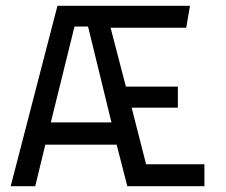

<svg xmlns="http://www.w3.org/2000/svg" viewBox="-20 -645 782 665"><path d="M17 0 179 -625H638L625 -549H363L416 -345H596V-272H436L486 -76H688V0H421L384 -144H137L102 0ZM156 -221H366L285 -553H238Z"/></svg>

Font: Changa Light
Style: Regular
Weight: 300
Designer: Eduardo Rodriguez Tunni
Foundry: Eduardo Rodriguez Tunni
Version: Version 3.002; ttfautohint (v1.8.2)